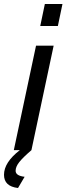

<svg xmlns="http://www.w3.org/2000/svg" viewBox="-64 -750 332 959"><path d="M160 -730H248L225 -620H137ZM5 0 116 -522H204L93 0Q50 37 32 60Q14 83 14 103Q14 128 59 133L26 189Q-44 181 -44 123Q-44 61 35 0Z"/></svg>

Font: Raleway-v4020 Medium
Style: Italic
Weight: 500
Italic angle: -12°
Designer: Matt McInerney, Pablo Impallari, Rodrigo Fuenzalida
Foundry: Matt McInerney, Pablo Impallari, Rodrigo Fuenzalida
Version: Version 4.020;PS 004.020;hotconv 1.0.88;makeotf.lib2.5.64775